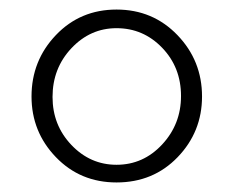

<svg xmlns="http://www.w3.org/2000/svg" viewBox="-20 -730 489 402"><path d="M224 -348Q148 -348 97 -401Q46 -454 46 -528Q46 -603 97 -656.5Q148 -710 224 -710Q300 -710 351.5 -656.5Q403 -603 403 -528Q403 -454 352 -401Q301 -348 224 -348ZM90 -527Q90 -468 129.5 -426.5Q169 -385 224 -385Q280 -385 319.5 -427.5Q359 -470 359 -529Q359 -589 319.5 -630Q280 -671 224 -671Q169 -671 129.5 -629Q90 -587 90 -527Z"/></svg>

Font: Raleway
Style: Light
Weight: 300
Designer: Matt McInerney, Pablo Impallari, Rodrigo Fuenzalida
Foundry: Matt McInerney, Pablo Impallari, Rodrigo Fuenzalida
Version: Version 3.000